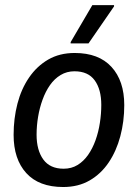

<svg xmlns="http://www.w3.org/2000/svg" viewBox="-20 -720 540 752"><path d="M227.5 12.5Q132.5 12.5 82.9 -42.1Q33.3 -96.7 33.3 -191.7Q33.3 -255.8 48.3 -313.8Q63.3 -371.7 93.8 -416.2Q124.2 -460.8 168.8 -486.7Q213.3 -512.5 272.5 -512.5Q366.7 -512.5 416.7 -457.9Q466.7 -403.3 466.7 -308.3Q466.7 -244.2 451.2 -186.2Q435.8 -128.3 405.8 -83.8Q375.8 -39.2 331.2 -13.3Q286.7 12.5 227.5 12.5ZM229.2 -59.2Q260 -59.2 283.8 -73.8Q307.5 -88.3 325 -113.3Q342.5 -138.3 354.2 -170.8Q365.8 -203.3 371.2 -238.8Q376.7 -274.2 376.7 -309.2Q376.7 -370 350.8 -405.4Q325 -440.8 271.7 -440.8Q241.7 -440.8 217.5 -426.2Q193.3 -411.7 175.8 -386.7Q158.3 -361.7 146.7 -329.6Q135 -297.5 129.2 -262.5Q123.3 -227.5 123.3 -192.5Q123.3 -131.7 149.6 -95.4Q175.8 -59.2 229.2 -59.2ZM256.7 -550V-555L341.7 -700H426.7V-695L326.7 -550Z"/></svg>

Font: Familjen Grotesk
Style: Italic
Weight: 400
Italic angle: -9.46201°
Designer: Anders Wikstroem, Jonas Baeckman, Matilda Gysing, Kristian Moeller
Foundry: Familjen STHLM AB
Version: Version 2.000